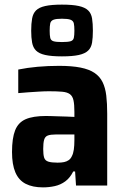

<svg xmlns="http://www.w3.org/2000/svg" viewBox="-20 -803 538 831"><path d="M166 8Q121 8 91 -7.5Q61 -23 46.5 -57Q32 -91 32 -145Q32 -205 45.5 -239Q59 -273 91 -287Q123 -301 179 -301Q189 -301 203 -300.5Q217 -300 233.5 -299.5Q250 -299 267.5 -298.5Q285 -298 302 -297V-319Q302 -351 298 -369Q294 -387 282.5 -395.5Q271 -404 249 -406Q227 -408 192 -408Q172 -408 148.5 -406.5Q125 -405 102 -403.5Q79 -402 59 -400V-502Q98 -510 143 -514Q188 -518 236 -518Q291 -518 328.5 -510.5Q366 -503 389 -487.5Q412 -472 424 -447.5Q436 -423 440 -389Q444 -355 444 -311V0H309L305 -61H297Q283 -33 262.5 -18Q242 -3 217 2.5Q192 8 166 8ZM229 -99Q246 -99 257.5 -101.5Q269 -104 277.5 -110Q286 -116 291 -127Q297 -138 299.5 -155.5Q302 -173 302 -197V-221H222Q199 -221 187 -216.5Q175 -212 171 -198Q167 -184 167 -158Q167 -134 171 -121Q175 -108 189 -103.5Q203 -99 229 -99ZM248 -559Q203 -559 176 -565Q149 -571 136 -584Q123 -597 119 -618.5Q115 -640 115 -670Q115 -701 119 -723Q123 -745 136 -758Q149 -771 176 -777Q203 -783 248 -783Q294 -783 321 -777Q348 -771 361.5 -758Q375 -745 378.5 -723Q382 -701 382 -670Q382 -640 378.5 -618.5Q375 -597 361.5 -584Q348 -571 321 -565Q294 -559 248 -559ZM248 -621Q274 -621 285.5 -624.5Q297 -628 299.5 -639Q302 -650 302 -670Q302 -691 299.5 -702Q297 -713 285.5 -717.5Q274 -722 248 -722Q223 -722 211.5 -717.5Q200 -713 197.5 -702Q195 -691 195 -670Q195 -650 197.5 -639Q200 -628 211.5 -624.5Q223 -621 248 -621Z"/></svg>

Font: Saira SemiCondensed
Style: Bold
Weight: 700
Width: 4
Designer: Hector Gatti with collaboration of the Omnibus-Type team
Foundry: Omnibus-Type
Version: Version 1.101